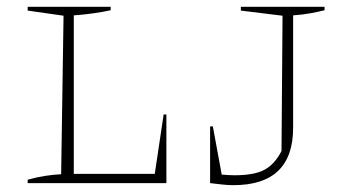

<svg xmlns="http://www.w3.org/2000/svg" viewBox="-20 -536 1014 562"><path d="M459 -201H467V0H61V-10Q86 -17 111 -21Q136 -25 159 -26L166 -490L61 -505V-516H304V-506Q281 -501 253 -497Q225 -493 196 -491V-27H433ZM595 0V-166H603L629 -25Q640 -24 649.5 -23.5Q659 -23 667 -23Q724 -23 754 -39Q784 -55 804 -94L807 -490L685 -505V-516H930V-506Q914 -502 890.5 -497.5Q867 -493 838 -491V-162Q838 6 663 6Q647 6 629.5 4Q612 2 595 0Z"/></svg>

Font: Piazzolla SC Thin
Style: Regular
Weight: 100
Designer: Juan Pablo del Peral
Foundry: Huerta Tipografica
Version: Version 1.330